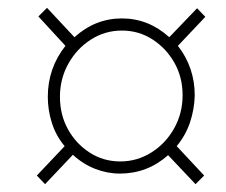

<svg xmlns="http://www.w3.org/2000/svg" viewBox="-20 -599 577 490"><path d="M479 -129 409 -203Q356 -156 286 -156Q254 -156 223 -168Q192 -180 166 -204L95 -129L74 -151L145 -226Q123 -252 112.5 -285Q102 -318 102 -352Q102 -425 147 -482L78 -557L100 -579L170 -504Q223 -552 291 -552Q359 -552 412 -504L483 -578L504 -556L434 -482Q477 -427 477 -355Q476 -320 465 -287Q454 -254 431 -226L501 -151ZM287 -187Q330 -187 366.5 -210Q403 -233 424.5 -271.5Q446 -310 446 -356Q446 -402 425 -439Q404 -476 369 -498.5Q334 -521 291 -521Q248 -521 212 -498Q176 -475 154.5 -436.5Q133 -398 133 -352Q133 -306 153.5 -269Q174 -232 209 -209.5Q244 -187 287 -187Z"/></svg>

Font: Noto Sans Disp ExtLt
Style: Italic
Weight: 200
Italic angle: -12°
Designer: Monotype Design Team
Foundry: Monotype Imaging Inc.
Version: Version 2.000;GOOG;noto-source:20170915:90ef993387c0